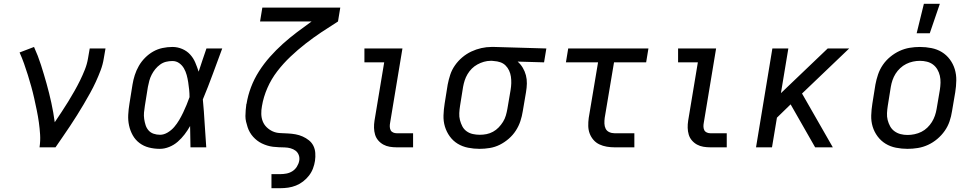

<svg xmlns="http://www.w3.org/2000/svg" viewBox="-20 -775 5140 1010"><path d="M188 0Q193 -34 191 -66.5Q189 -99 184.5 -131Q180 -163 173.5 -194.5Q167 -226 160 -257.5Q153 -289 144.5 -319.5Q136 -350 126.5 -380.5Q117 -411 106.5 -440.5Q96 -470 83 -499L159 -528Q180 -482 195.5 -433.5Q211 -385 225 -335Q239 -285 250 -234.5Q261 -184 268 -132Q286 -159 304 -186Q322 -213 338.5 -240Q355 -267 371 -295Q387 -323 401 -351.5Q415 -380 426.5 -409Q438 -438 443 -468L452 -520H535L526 -468Q521 -436 509.5 -405.5Q498 -375 484 -344.5Q470 -314 453.5 -284.5Q437 -255 420 -226Q403 -197 385 -168.5Q367 -140 348.5 -112Q330 -84 310.5 -56Q291 -28 272 0Z M821 8Q791 8 763.5 1Q736 -6 714 -22.5Q692 -39 678.5 -63Q665 -87 659 -114.5Q653 -142 654.5 -171Q656 -200 661 -230L677 -330Q681 -355 689 -380Q697 -405 710.5 -428.5Q724 -452 743.5 -471.5Q763 -491 786 -504Q809 -517 835 -522.5Q861 -528 887 -528Q914 -528 938.5 -517.5Q963 -507 980 -488.5Q997 -470 1007 -446.5Q1017 -423 1025 -398Q1035 -428 1045 -458.5Q1055 -489 1066 -520H1149Q1124 -453 1099.5 -386Q1075 -319 1047 -252Q1053 -190 1056.5 -126.5Q1060 -63 1065 0H982Q981 -28 981 -56Q981 -84 980 -112Q967 -89 951 -68Q935 -47 915 -29.5Q895 -12 870 -2Q845 8 821 8ZM822 -66Q842 -66 862 -78Q882 -90 896.5 -107Q911 -124 922.5 -143.5Q934 -163 943.5 -183Q953 -203 961.5 -223.5Q970 -244 977 -264Q977 -284 975 -303.5Q973 -323 970 -342.5Q967 -362 962 -380.5Q957 -399 947.5 -415.5Q938 -432 922.5 -443Q907 -454 887 -454Q870 -454 853.5 -450Q837 -446 822.5 -435.5Q808 -425 797 -411.5Q786 -398 778 -382.5Q770 -367 765.5 -350.5Q761 -334 758 -318L742 -218Q739 -200 737.5 -183Q736 -166 738.5 -149Q741 -132 746 -116.5Q751 -101 761.5 -89Q772 -77 788 -71.5Q804 -66 822 -66Z M1408 215V141H1455Q1470 141 1486.5 138Q1503 135 1517.5 126Q1532 117 1541.5 102Q1551 87 1554 71Q1557 55 1551.5 40.5Q1546 26 1534.5 17.5Q1523 9 1508.5 5Q1494 1 1478 0.5Q1462 0 1446.5 -0.5Q1431 -1 1415.5 -3Q1400 -5 1385.5 -9.5Q1371 -14 1357.5 -20.5Q1344 -27 1332.5 -36Q1321 -45 1311.5 -55.5Q1302 -66 1294.5 -79Q1287 -92 1282.5 -106Q1278 -120 1274.5 -134.5Q1271 -149 1271 -164.5Q1271 -180 1272.5 -196Q1274 -212 1276 -228L1277 -229Q1284 -273 1300.5 -316.5Q1317 -360 1342.5 -400Q1368 -440 1400 -476Q1432 -512 1467.5 -544Q1503 -576 1541.5 -605Q1580 -634 1619 -662H1348L1360 -735H1770L1758 -662Q1715 -635 1671.5 -606Q1628 -577 1587 -545Q1546 -513 1508 -477Q1470 -441 1438.5 -400Q1407 -359 1386.5 -312Q1366 -265 1358 -217Q1354 -196 1354.5 -175.5Q1355 -155 1362 -137Q1369 -119 1383 -105.5Q1397 -92 1414.5 -84Q1432 -76 1453 -75Q1474 -74 1494.5 -73Q1515 -72 1534.5 -68.5Q1554 -65 1572 -57Q1590 -49 1605 -37Q1620 -25 1628.5 -8Q1637 9 1638.5 29.5Q1640 50 1637 71Q1634 91 1626.5 111Q1619 131 1605.5 148.5Q1592 166 1574.5 179.5Q1557 193 1537 201Q1517 209 1496 212Q1475 215 1455 215Z M2067 0Q2048 0 2030 -3Q2012 -6 1996.5 -14.5Q1981 -23 1969.5 -36.5Q1958 -50 1953 -67Q1948 -84 1947.5 -102.5Q1947 -121 1950 -140L2001 -447H1897V-520H2097L2032 -128Q2030 -118 2030.5 -108Q2031 -98 2035 -90Q2039 -82 2048 -78Q2057 -74 2067 -74H2153V0Z M2503 8Q2472 8 2442 2Q2412 -4 2387.5 -19Q2363 -34 2346 -57.5Q2329 -81 2320.5 -109Q2312 -137 2313 -168Q2314 -199 2319 -230L2335 -330Q2340 -356 2348.5 -382Q2357 -408 2373.5 -431.5Q2390 -455 2412 -473.5Q2434 -492 2459.5 -504Q2485 -516 2512 -522Q2539 -528 2565 -528H2581L2854 -520L2842 -447L2703 -451Q2719 -437 2730 -418.5Q2741 -400 2746.5 -379Q2752 -358 2751.5 -335.5Q2751 -313 2747 -290L2730 -190Q2726 -164 2717.5 -138Q2709 -112 2693.5 -88Q2678 -64 2656 -45Q2634 -26 2609 -13.5Q2584 -1 2556.5 3.5Q2529 8 2503 8ZM2504 -66Q2522 -66 2539.5 -69.5Q2557 -73 2573.5 -82Q2590 -91 2603 -104.5Q2616 -118 2626 -134Q2636 -150 2641 -167.5Q2646 -185 2649 -202L2666 -302Q2669 -320 2669.5 -337.5Q2670 -355 2667.5 -372Q2665 -389 2658 -404Q2651 -419 2639.5 -430.5Q2628 -442 2612 -447.5Q2596 -453 2578 -454L2569 -455H2560Q2543 -455 2525.5 -450Q2508 -445 2491.5 -436Q2475 -427 2462 -414Q2449 -401 2439.5 -385Q2430 -369 2424.5 -352Q2419 -335 2416 -318L2400 -218Q2397 -199 2396 -180Q2395 -161 2399.5 -143.5Q2404 -126 2412 -110.5Q2420 -95 2434.5 -84.5Q2449 -74 2467 -70Q2485 -66 2504 -66Z M3213 0Q3192 0 3171.5 -3.5Q3151 -7 3133 -15.5Q3115 -24 3102 -39Q3089 -54 3082 -72.5Q3075 -91 3074.5 -112Q3074 -133 3077 -155L3126 -447H2957L2969 -520H3391L3379 -447H3210L3161 -155Q3159 -140 3159.5 -125Q3160 -110 3166 -98Q3172 -86 3185 -80Q3198 -74 3213 -74H3317V0Z M3717 0Q3698 0 3680 -3Q3662 -6 3646.5 -14.5Q3631 -23 3619.5 -36.5Q3608 -50 3603 -67Q3598 -84 3597.5 -102.5Q3597 -121 3600 -140L3651 -447H3547V-520H3747L3682 -128Q3680 -118 3680.5 -108Q3681 -98 3685 -90Q3689 -82 3698 -78Q3707 -74 3717 -74H3803V0Z M3957 0 4043 -520H4127L4088 -285L4334 -520H4447L4199 -283L4361 0H4268L4139 -226L4067 -156L4041 0Z M4754 8Q4723 8 4693 2Q4663 -4 4638.5 -19Q4614 -34 4596.5 -57.5Q4579 -81 4570.5 -109Q4562 -137 4563 -168Q4564 -199 4569 -230L4585 -330Q4590 -357 4599 -383.5Q4608 -410 4624 -433.5Q4640 -457 4663 -476Q4686 -495 4712 -507Q4738 -519 4765 -523.5Q4792 -528 4819 -528Q4850 -528 4880 -522Q4910 -516 4934.5 -501Q4959 -486 4976.5 -462.5Q4994 -439 5002.5 -411Q5011 -383 5010.5 -352Q5010 -321 5005 -290L4988 -190Q4984 -163 4975 -136.5Q4966 -110 4949.5 -86.5Q4933 -63 4910.5 -44Q4888 -25 4862 -13Q4836 -1 4808.5 3.5Q4781 8 4754 8ZM4754 -65Q4772 -65 4791 -69Q4810 -73 4827 -81.5Q4844 -90 4858 -103.5Q4872 -117 4882 -133Q4892 -149 4898 -166.5Q4904 -184 4907 -202L4924 -302Q4927 -321 4927.5 -340Q4928 -359 4924 -376.5Q4920 -394 4911 -409.5Q4902 -425 4888 -435.5Q4874 -446 4856 -450.5Q4838 -455 4819 -455Q4801 -455 4782.5 -451Q4764 -447 4747 -438.5Q4730 -430 4715.5 -416.5Q4701 -403 4691 -387Q4681 -371 4675 -353.5Q4669 -336 4666 -318L4650 -218Q4647 -199 4646 -180Q4645 -161 4649.5 -143.5Q4654 -126 4662.5 -110.5Q4671 -95 4685.5 -84.5Q4700 -74 4717.5 -69.5Q4735 -65 4754 -65ZM4802 -600 4840 -755H4924L4871 -600Z"/></svg>

Font: Iosevka Etoile
Style: Italic
Weight: 400
Italic angle: -9°
Designer: Belleve Invis
Foundry: Belleve Invis
Version: Version 22.1.2; ttfautohint (v1.8.4)